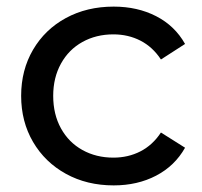

<svg xmlns="http://www.w3.org/2000/svg" viewBox="-20 -555 611 581"><path d="M44 -265Q44 -343 80 -404.5Q116 -466 179.5 -500.5Q243 -535 324 -535Q396 -535 452.5 -506Q509 -477 540 -422L467 -375Q442 -413 405 -432Q368 -451 323 -451Q271 -451 229.5 -428Q188 -405 164.5 -362.5Q141 -320 141 -265Q141 -209 164.5 -166.5Q188 -124 229.5 -101Q271 -78 323 -78Q368 -78 405 -97Q442 -116 467 -154L540 -108Q509 -53 452.5 -23.5Q396 6 324 6Q243 6 179.5 -29Q116 -64 80 -125.5Q44 -187 44 -265Z"/></svg>

Font: APTA Sans Medium
Style: Bold
Weight: 500
Version: Version 7.200